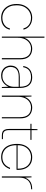

<svg xmlns="http://www.w3.org/2000/svg" viewBox="1218 -1978 772 3247"><g transform="rotate(90 1603.5 -354.0)"><path d="M279 12Q211 12 159 -20Q107 -52 77 -111Q47 -170 47 -249Q47 -331 78.5 -390Q110 -449 162 -481Q214 -513 279 -513Q360 -513 414 -471Q468 -429 481 -365H459Q446 -424 398 -458.5Q350 -493 279 -493Q227 -493 179 -466Q131 -439 100 -385.5Q69 -332 69 -250Q69 -184 87.5 -138.5Q106 -93 137 -64Q168 -35 205 -21.5Q242 -8 279 -8Q325 -8 362 -23Q399 -38 425 -66.5Q451 -95 459 -135H481Q469 -72 417.5 -30Q366 12 279 12Z M598 0V-720H618V-381Q643 -446 693.5 -479.5Q744 -513 800 -513Q853 -513 894 -492Q935 -471 959 -426.5Q983 -382 983 -310V0H963V-305Q963 -400 921 -446.5Q879 -493 800 -493Q749 -493 708 -466Q667 -439 642.5 -389.5Q618 -340 618 -268V0Z M1258 12Q1205 12 1167 -10Q1129 -32 1109 -68Q1089 -104 1089 -145Q1089 -201 1112.5 -235.5Q1136 -270 1179 -286.5Q1222 -303 1279 -303H1447Q1447 -361 1431.5 -403.5Q1416 -446 1380 -469.5Q1344 -493 1284 -493Q1214 -493 1171 -461Q1128 -429 1116 -361H1096Q1104 -414 1130.5 -447.5Q1157 -481 1197 -497Q1237 -513 1284 -513Q1353 -513 1393 -485Q1433 -457 1450 -410.5Q1467 -364 1467 -306V0H1451L1446 -109Q1440 -98 1427 -78Q1414 -58 1392.5 -37.5Q1371 -17 1338.5 -2.5Q1306 12 1258 12ZM1261 -8Q1309 -8 1344.5 -26.5Q1380 -45 1402.5 -74Q1425 -103 1436 -135.5Q1447 -168 1447 -197V-285H1280Q1215 -285 1178 -266Q1141 -247 1126 -216Q1111 -185 1111 -145Q1111 -109 1128.5 -77.5Q1146 -46 1180 -27Q1214 -8 1261 -8Z M1596 0V-501H1612L1617 -386Q1645 -452 1693 -482.5Q1741 -513 1798 -513Q1849 -513 1890.5 -492.5Q1932 -472 1956.5 -427.5Q1981 -383 1981 -310V0H1961V-305Q1961 -402 1918.5 -447.5Q1876 -493 1798 -493Q1747 -493 1706 -467.5Q1665 -442 1640.5 -392Q1616 -342 1616 -270V0Z M2270 0Q2234 0 2209.5 -11Q2185 -22 2172.5 -49Q2160 -76 2160 -122V-483H2073V-501H2160L2164 -602H2180V-501H2345V-483H2180V-122Q2180 -67 2201.5 -42.5Q2223 -18 2273 -18H2332V0Z M2635 12Q2565 12 2515 -21Q2465 -54 2439 -114.5Q2413 -175 2413 -256Q2413 -338 2442 -395Q2471 -452 2521.5 -482.5Q2572 -513 2638 -513Q2711 -513 2758.5 -480.5Q2806 -448 2829 -396Q2852 -344 2852 -282Q2852 -272 2852 -265Q2852 -258 2851 -248H2424V-266H2833Q2833 -381 2779 -437Q2725 -493 2638 -493Q2586 -493 2540 -469Q2494 -445 2464.5 -394Q2435 -343 2435 -261V-252Q2435 -167 2462.5 -113Q2490 -59 2535.5 -33.5Q2581 -8 2635 -8Q2705 -8 2749.5 -42.5Q2794 -77 2817 -138H2839Q2824 -94 2797.5 -60Q2771 -26 2731 -7Q2691 12 2635 12Z M2963 0V-501H2979L2984 -396Q3003 -439 3031 -465Q3059 -491 3096 -502Q3133 -513 3180 -513V-495H3173Q3146 -495 3113 -487.5Q3080 -480 3050.5 -458.5Q3021 -437 3002 -395.5Q2983 -354 2983 -286V0Z"/></g></svg>

Font: DM Sans 18pt Thin
Style: Regular
Weight: 250
Designer: Colophon Foundry, Jonny Pinhorn
Foundry: Colophon Foundry
Version: Version 4.004;gftools[0.9.30]